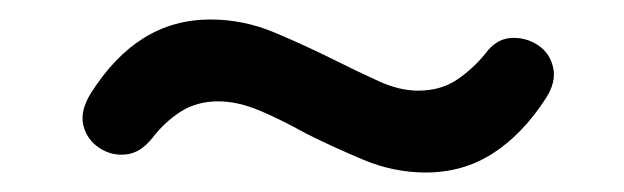

<svg xmlns="http://www.w3.org/2000/svg" viewBox="-20 -386 640 197"><path d="M417 -209Q384 -209 353 -222Q322 -235 294 -249Q269 -263 246.5 -272.5Q224 -282 204 -282Q182 -282 165.5 -271.5Q149 -261 136 -244Q124 -229 109 -227.5Q94 -226 81.5 -234.5Q69 -243 65.5 -257.5Q62 -272 73 -290Q97 -328 127.5 -347Q158 -366 196 -366Q230 -366 262 -352.5Q294 -339 322 -325Q348 -312 369 -302.5Q390 -293 409 -293Q432 -293 448.5 -304Q465 -315 478 -331Q489 -346 504 -347Q519 -348 531.5 -340Q544 -332 547.5 -317Q551 -302 540 -285Q516 -248 485.5 -228.5Q455 -209 417 -209Z"/></svg>

Font: Nunito ExtraLight
Style: Italic
Weight: 200
Italic angle: -9°
Designer: Vernon Adams
Foundry: Vernon Adams
Version: Version 3.602